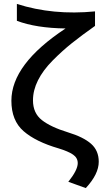

<svg xmlns="http://www.w3.org/2000/svg" viewBox="-20 -754 548 978"><path d="M38 -241Q38 -427 314 -609Q164 -611 66 -648V-734Q250 -675 464 -696V-622Q396 -574 346.5 -534.5Q297 -495 248 -445.5Q199 -396 173.5 -345Q148 -294 148 -243Q148 -178 193 -142.5Q238 -107 326 -80Q405 -56 444 -21.5Q483 13 483 70Q483 133 417 204L328 172Q376 112 376 77Q376 50 352 33.5Q328 17 279 2Q162 -32 100 -86Q38 -140 38 -241Z"/></svg>

Font: LT Superior Semi-bold
Style: Regular
Weight: 600
Designer: Daniel Lyons
Foundry: LyonsType
Version: Version 1.0